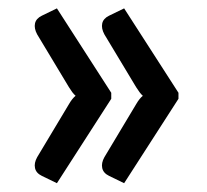

<svg xmlns="http://www.w3.org/2000/svg" viewBox="-20 -490 483 447"><path d="M395.5 -274V-260L269 -63.5L234 -80.5Q220.5 -87 218 -98.8Q215.5 -110.5 223 -124L297 -247.5Q304.5 -260.5 312.5 -267Q308.5 -270.5 304.8 -275.5Q301 -280.5 297 -287L223 -410Q215.5 -424 218 -435.5Q220.5 -447 234 -453.5L269 -470.5ZM239 -274V-260L112.5 -63.5L77.5 -80.5Q64 -87 61.5 -98.8Q59 -110.5 66.5 -124L140.5 -247.5Q148 -260.5 156 -267Q152 -270.5 148.2 -275.5Q144.5 -280.5 140.5 -287L66.5 -410Q59 -424 61.5 -435.5Q64 -447 77.5 -453.5L112.5 -470.5Z"/></svg>

Font: TypoPRO Lato
Style: Regular
Weight: 600
Designer: Lukasz Dziedzic with Adam Twardoch and Botio Nikoltchev
Foundry: tyPoland Lukasz Dziedzic
Version: Version 2.010; 2014-09-01; http://www.latofonts.com/